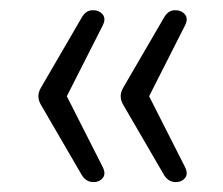

<svg xmlns="http://www.w3.org/2000/svg" viewBox="-20 -458 448 385"><path d="M144 -107 62 -248Q52 -265 62 -282L144 -423Q152 -437 165 -437.5Q178 -438 185.5 -429.5Q193 -421 186 -407L114 -265L186 -123Q193 -109 185.5 -100.5Q178 -92 165 -93Q152 -94 144 -107ZM309 -107 227 -248Q217 -265 227 -282L309 -423Q317 -437 330 -437.5Q343 -438 350.5 -429.5Q358 -421 351 -407L279 -265L351 -123Q358 -109 350.5 -100.5Q343 -92 330 -93Q317 -94 309 -107Z"/></svg>

Font: Nunito VF Beta Light
Style: Regular
Weight: 300
Designer: Vernon Adams
Foundry: newtypography
Version: Version 3.001